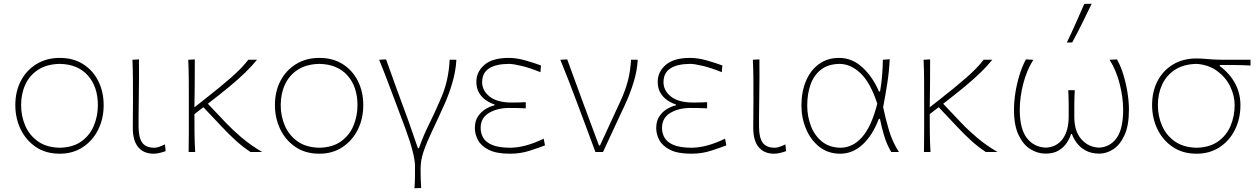

<svg xmlns="http://www.w3.org/2000/svg" viewBox="-20 -814 6748 1028"><path d="M300 9Q225 9 171.8 -27.2Q118.5 -63.5 90.2 -122.8Q62 -182 62 -251Q62 -325 92.2 -382Q122.5 -439 176.2 -471.5Q230 -504 300 -504Q372 -504 424.8 -470.8Q477.5 -437.5 506.2 -380.2Q535 -323 535 -251Q535 -178.5 505.5 -119.5Q476 -60.5 423 -25.8Q370 9 300 9ZM300 -23Q370.5 -24.5 415.8 -57Q461 -89.5 482.5 -141Q504 -192.5 504 -251Q504 -349.5 450.5 -409.8Q397 -470 300 -472Q231 -470.5 185 -441Q139 -411.5 116 -362Q93 -312.5 93 -251Q93 -192.5 115.2 -141Q137.5 -89.5 183.2 -57Q229 -24.5 300 -23Z M803.5 9Q749 9 720 -26Q691 -61 691 -130Q691 -173.5 691.5 -205Q692 -236.5 692 -271Q692 -332 691.8 -385Q691.5 -438 689 -494L724 -496Q725 -402.5 723.5 -324Q722 -245.5 722 -191V-135Q722 -78.5 741.2 -50.8Q760.5 -23 806.5 -23Q818 -23 832.5 -28Q847 -33 863 -41L867 -5Q853 0.5 834.8 4.8Q816.5 9 803.5 9Z M990 0Q991 -56.5 991 -108.5Q991 -160.5 991 -221V-271Q991 -332 990.8 -385Q990.5 -438 988 -494L1023 -496Q1023.5 -419.5 1022.5 -353.8Q1021.5 -288 1021 -239.5L1077 -283.5Q1157.5 -346.5 1216.8 -398.2Q1276 -450 1309.5 -494H1356Q1328.5 -460 1293.2 -425.8Q1258 -391.5 1209.5 -351.2Q1161 -311 1093 -258.5L1189 -157Q1226.5 -117.5 1274.2 -77Q1322 -36.5 1384 0H1321.5Q1279 -28 1241.8 -62Q1204.5 -96 1169 -134L1069 -240L1021 -203Q1021 -148.5 1021.5 -100.2Q1022 -52 1025 0Z M1690 9Q1615 9 1561.8 -27.2Q1508.5 -63.5 1480.2 -122.8Q1452 -182 1452 -251Q1452 -325 1482.2 -382Q1512.5 -439 1566.2 -471.5Q1620 -504 1690 -504Q1762 -504 1814.8 -470.8Q1867.5 -437.5 1896.2 -380.2Q1925 -323 1925 -251Q1925 -178.5 1895.5 -119.5Q1866 -60.5 1813 -25.8Q1760 9 1690 9ZM1690 -23Q1760.5 -24.5 1805.8 -57Q1851 -89.5 1872.5 -141Q1894 -192.5 1894 -251Q1894 -349.5 1840.5 -409.8Q1787 -470 1690 -472Q1621 -470.5 1575 -441Q1529 -411.5 1506 -362Q1483 -312.5 1483 -251Q1483 -192.5 1505.2 -141Q1527.5 -89.5 1573.2 -57Q1619 -24.5 1690 -23Z M2199 194Q2201.5 164.5 2201.8 137Q2202 109.5 2202 77.5Q2202 50.5 2194 14.8Q2186 -21 2173.8 -58.5Q2161.5 -96 2149 -129.8Q2136.5 -163.5 2127.5 -187L2094.5 -275Q2074.5 -328.5 2053.2 -384.5Q2032 -440.5 2010 -494L2047 -496Q2073 -422.5 2104.8 -335.5Q2136.5 -248.5 2165.5 -170.5L2217.5 -20.5H2223Q2246.5 -87.5 2277 -148.5Q2307.5 -209.5 2332.5 -268.5Q2360.5 -329 2372.8 -383.8Q2385 -438.5 2387.5 -494H2423.5Q2420.5 -435 2402.5 -372.8Q2384.5 -310.5 2359 -254Q2321 -169.5 2292.2 -109.2Q2263.5 -49 2247.8 -2.5Q2232 44 2232 88Q2232 116.5 2232.5 141Q2233 165.5 2235 192.5Z M2710.5 9Q2638.5 9 2597.5 -11.5Q2556.5 -32 2539.5 -63.5Q2522.5 -95 2522.5 -128Q2522.5 -167 2540 -192.2Q2557.5 -217.5 2582.2 -231.5Q2607 -245.5 2627.5 -250V-255Q2604.5 -262 2582 -277.2Q2559.5 -292.5 2545 -317Q2530.5 -341.5 2530.5 -376Q2530.5 -429.5 2573.8 -466.8Q2617 -504 2703.5 -504Q2746.5 -504 2795 -490Q2843.5 -476 2876.5 -463.5L2873.5 -427.5Q2817.5 -450.5 2772.2 -461.2Q2727 -472 2704.5 -472Q2635.5 -471.5 2598.5 -447.8Q2561.5 -424 2561.5 -373.5Q2561.5 -328.5 2601.8 -296.8Q2642 -265 2720.5 -265Q2741.5 -265 2759.5 -265.5Q2777.5 -266 2795 -267V-234Q2774 -235 2753.5 -235.5Q2733 -236 2707 -236Q2642 -236 2597.8 -209.2Q2553.5 -182.5 2553.5 -129Q2553.5 -100.5 2567.2 -76.5Q2581 -52.5 2615.2 -38Q2649.5 -23.5 2710 -23Q2791.5 -23 2891 -71.5L2898 -35.5Q2864 -22.5 2815.2 -6.8Q2766.5 9 2710.5 9Z M3168 0Q3151 -47 3133 -94.8Q3115 -142.5 3098.5 -187L3065.5 -275Q3045.5 -328.5 3023.8 -384.5Q3002 -440.5 2980 -494L3017 -496Q3035.5 -445.5 3057.8 -384.2Q3080 -323 3103.5 -259.5Q3127 -196 3149 -137L3187 -35H3192.5L3301.5 -271.5Q3329.5 -332 3342.8 -385.2Q3356 -438.5 3358.5 -494H3394.5Q3391.5 -435 3372.2 -372.8Q3353 -310.5 3328 -257Q3298 -193 3268.2 -128.8Q3238.5 -64.5 3208.5 0Z M3681.5 9Q3609.5 9 3568.5 -11.5Q3527.5 -32 3510.5 -63.5Q3493.5 -95 3493.5 -128Q3493.5 -167 3511 -192.2Q3528.5 -217.5 3553.2 -231.5Q3578 -245.5 3598.5 -250V-255Q3575.5 -262 3553 -277.2Q3530.5 -292.5 3516 -317Q3501.5 -341.5 3501.5 -376Q3501.5 -429.5 3544.8 -466.8Q3588 -504 3674.5 -504Q3717.5 -504 3766 -490Q3814.5 -476 3847.5 -463.5L3844.5 -427.5Q3788.5 -450.5 3743.2 -461.2Q3698 -472 3675.5 -472Q3606.5 -471.5 3569.5 -447.8Q3532.5 -424 3532.5 -373.5Q3532.5 -328.5 3572.8 -296.8Q3613 -265 3691.5 -265Q3712.5 -265 3730.5 -265.5Q3748.5 -266 3766 -267V-234Q3745 -235 3724.5 -235.5Q3704 -236 3678 -236Q3613 -236 3568.8 -209.2Q3524.5 -182.5 3524.5 -129Q3524.5 -100.5 3538.2 -76.5Q3552 -52.5 3586.2 -38Q3620.5 -23.5 3681 -23Q3762.5 -23 3862 -71.5L3869 -35.5Q3835 -22.5 3786.2 -6.8Q3737.5 9 3681.5 9Z M4125.5 9Q4071 9 4042 -26Q4013 -61 4013 -130Q4013 -173.5 4013.5 -205Q4014 -236.5 4014 -271Q4014 -332 4013.8 -385Q4013.5 -438 4011 -494L4046 -496Q4047 -402.5 4045.5 -324Q4044 -245.5 4044 -191V-135Q4044 -78.5 4063.2 -50.8Q4082.5 -23 4128.5 -23Q4140 -23 4154.5 -28Q4169 -33 4185 -41L4189 -5Q4175 0.5 4156.8 4.8Q4138.5 9 4125.5 9Z M4478.5 9Q4414 9 4367.5 -27.5Q4321 -64 4296 -123Q4271 -182 4271 -249Q4271 -322.5 4295.2 -380.2Q4319.5 -438 4364.8 -471Q4410 -504 4473.5 -504Q4542.5 -504 4598 -452.8Q4653.5 -401.5 4686 -324H4692Q4700 -370 4703.2 -413Q4706.5 -456 4707 -494L4743.5 -497Q4741 -434 4730.8 -368.8Q4720.5 -303.5 4708.5 -240Q4721 -179.5 4739.5 -117Q4758 -54.5 4793 0H4752Q4728 -40 4714 -86.8Q4700 -133.5 4691.5 -177.5H4685.5Q4651 -87.5 4597.5 -39.2Q4544 9 4478.5 9ZM4478.5 -23Q4546.5 -23 4596.8 -81Q4647 -139 4677 -259Q4640.5 -371.5 4587.5 -421.8Q4534.5 -472 4473.5 -472Q4413 -470.5 4375 -440.5Q4337 -410.5 4319.5 -360.5Q4302 -310.5 4302 -249Q4302 -192 4321.2 -140.8Q4340.5 -89.5 4379.8 -57Q4419 -24.5 4478.5 -23Z M4927 0Q4928 -56.5 4928 -108.5Q4928 -160.5 4928 -221V-271Q4928 -332 4927.8 -385Q4927.5 -438 4925 -494L4960 -496Q4960.5 -419.5 4959.5 -353.8Q4958.5 -288 4958 -239.5L5014 -283.5Q5094.5 -346.5 5153.8 -398.2Q5213 -450 5246.5 -494H5293Q5265.5 -460 5230.2 -425.8Q5195 -391.5 5146.5 -351.2Q5098 -311 5030 -258.5L5126 -157Q5163.5 -117.5 5211.2 -77Q5259 -36.5 5321 0H5258.5Q5216 -28 5178.8 -62Q5141.5 -96 5106 -134L5006 -240L4958 -203Q4958 -148.5 4958.5 -100.2Q4959 -52 4962 0Z M5577.5 8.5Q5536 8.5 5497.2 -15.2Q5458.5 -39 5433.8 -90.8Q5409 -142.5 5409 -226.5Q5409 -268.5 5416.5 -317Q5424 -365.5 5438.5 -412.5Q5453 -459.5 5473 -496L5512.5 -494Q5476.5 -436.5 5458.2 -364.2Q5440 -292 5440 -226.5Q5440 -123.5 5478 -74.8Q5516 -26 5580 -23.5Q5636.5 -26 5669.2 -69.5Q5702 -113 5702 -191.5Q5702 -231 5701.8 -264.5Q5701.5 -298 5699.5 -331H5734.5Q5732.5 -297.5 5732.2 -263.2Q5732 -229 5732 -188.5Q5732 -111.5 5769.5 -68.8Q5807 -26 5864 -23.5Q5923 -26 5958.2 -74.5Q5993.5 -123 5993.5 -226.5Q5993.5 -292 5975.2 -364.2Q5957 -436.5 5921 -494L5960.5 -496Q5981 -459.5 5995.2 -412.5Q6009.5 -365.5 6017 -317Q6024.5 -268.5 6024.5 -226.5Q6024.5 -142.5 6001 -90.8Q5977.5 -39 5941.2 -15.2Q5905 8.5 5866.5 8.5Q5822.5 8.5 5792.2 -8.5Q5762 -25.5 5744.2 -50Q5726.5 -74.5 5719.5 -96.5H5714.5Q5708 -74.5 5692.2 -50Q5676.5 -25.5 5648.8 -8.5Q5621 8.5 5577.5 8.5ZM5692 -586Q5717 -638 5740 -689.8Q5763 -741.5 5785.5 -793L5825 -794Q5800 -741.5 5774.5 -690.2Q5749 -639 5721 -587Z M6386.5 9Q6312.5 9 6259.2 -27Q6206 -63 6177.2 -122.2Q6148.5 -181.5 6148.5 -251.5Q6148.5 -324.5 6178 -380.8Q6207.5 -437 6261 -469Q6314.5 -501 6386.5 -501Q6409.5 -501 6428 -499.2Q6446.5 -497.5 6472.8 -495.8Q6499 -494 6544.5 -494H6675.5V-463Q6638 -465.5 6597.5 -465.8Q6557 -466 6511 -466V-460Q6564.5 -420.5 6593 -367.2Q6621.5 -314 6621.5 -251Q6621.5 -178.5 6592.2 -119.5Q6563 -60.5 6510 -25.8Q6457 9 6386.5 9ZM6386.5 -23Q6457 -24.5 6502.2 -57Q6547.5 -89.5 6569 -141Q6590.5 -192.5 6590.5 -251Q6590.5 -302.5 6566.5 -351.5Q6542.5 -400.5 6496.8 -434Q6451 -467.5 6386.5 -472Q6317.5 -470.5 6271.5 -440.8Q6225.5 -411 6202.5 -361.5Q6179.5 -312 6179.5 -251.5Q6179.5 -192 6202 -140.5Q6224.5 -89 6270.5 -56.8Q6316.5 -24.5 6386.5 -23Z"/></svg>

Font: Commissioner Flair Thin
Style: Regular
Weight: 100
Designer: Kostas Bartsokas
Foundry: Kostas Bartsokas
Version: Version 1.000; ttfautohint (v1.8.3)